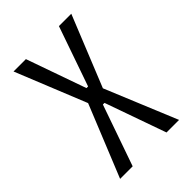

<svg xmlns="http://www.w3.org/2000/svg" viewBox="-165 -599 670 670"><g transform="rotate(-45 170.0 -264.0)"><path d="M25 0 133 -266 27 -528H88L166 -307H174L251 -528H312L206 -266L316 0H254L174 -226H166L87 0Z"/></g></svg>

Font: Bricolage Grotesque 24pt Condensed ExtraLight
Style: Regular
Weight: 250
Width: 3
Designer: Mathieu Triay
Foundry: Atelier Triay
Version: Version 1.001;gftools[0.9.33.dev8+g029e19f]